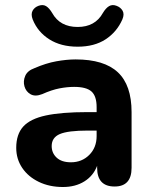

<svg xmlns="http://www.w3.org/2000/svg" viewBox="-20 -739 611 769"><path d="M291 -552Q224 -552 177.5 -581.5Q131 -611 111 -661Q103 -682 110.5 -696Q118 -710 135 -716Q152 -722 164.5 -714.5Q177 -707 189 -687Q220 -631 291 -631Q361 -631 392 -687Q404 -707 417 -714.5Q430 -722 446 -716Q463 -710 471 -696Q479 -682 470 -661Q448 -611 403 -581.5Q358 -552 291 -552ZM232 10Q178 10 135.5 -10.5Q93 -31 69 -66.5Q45 -102 45 -147Q45 -201 73 -232Q101 -263 163.5 -276.5Q226 -290 331 -290H367V-310Q367 -354 346.5 -372.5Q326 -391 277 -391Q249 -391 218 -385Q187 -379 149 -362Q121 -351 102.5 -361.5Q84 -372 78 -393Q72 -414 81 -435Q90 -456 118 -466Q164 -486 205.5 -493.5Q247 -501 283 -501Q397 -501 452 -449.5Q507 -398 507 -290V-67Q507 8 439 8Q369 8 369 -67V-75Q354 -35 318 -12.5Q282 10 232 10ZM367 -216H331Q252 -216 219.5 -202Q187 -188 187 -154Q187 -126 207 -107.5Q227 -89 264 -89Q308 -89 337.5 -118.5Q367 -148 367 -194Z"/></svg>

Font: Chiron GoRound TC
Style: Bold
Weight: 700
Designer: Ryoko NISHIZUKA 西塚涼子 (kana, bopomofo & ideographs); Paul D. Hunt (Latin, Greek & Cyrillic); Sandoll Communications 산돌커뮤니
Foundry: Adobe
Version: Version 1.000;hotconv 1.1.1;makeotfexe 2.6.0